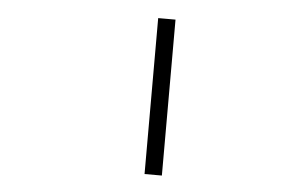

<svg xmlns="http://www.w3.org/2000/svg" viewBox="-44 -689 1089 690"><g transform="rotate(5 500.0 -344.0)"><path d="M562.5 -62.5H500V-625H562.5Z"/></g></svg>

Font: 寒蝉点阵体 16px
Style: Regular
Weight: 400
Designer: Designed by Warren2060
Foundry: ChillType
Version: Version 1.000